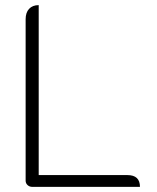

<svg xmlns="http://www.w3.org/2000/svg" viewBox="-20 -729 611 749"><path d="M80 -24V-654Q80 -680 93.5 -694.5Q107 -709 131 -709V-46H477Q526 -46 526 0H106Q95 0 87.5 -7Q80 -14 80 -24Z"/></svg>

Font: K2D Thin
Style: Regular
Weight: 100
Designer: Katatrad Aksorn Co.,Ltd.
Foundry: Cadson Demak Co.,Ltd.
Version: Version 1.000; ttfautohint (v1.6)